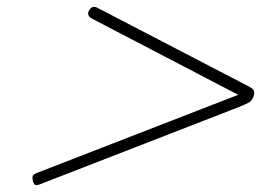

<svg xmlns="http://www.w3.org/2000/svg" viewBox="-20 -717 803 561"><path d="M98 -179Q88 -175 83.5 -176.5Q79 -178 76 -188Q74 -197 75.5 -202Q77 -207 86 -211L676 -440L246 -664Q241 -667 238.5 -673Q236 -679 240 -686Q245 -695 251.5 -696.5Q258 -698 265 -694L700 -468Q715 -461 720 -455Q725 -449 721 -436Q717 -423 708 -418Q699 -413 680 -405Z"/></svg>

Font: Playwrite CO Thin
Style: Regular
Weight: 250
Version: Version 1.002